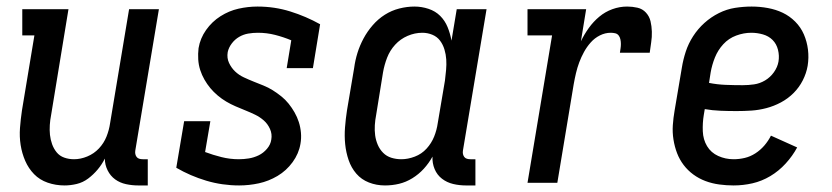

<svg xmlns="http://www.w3.org/2000/svg" viewBox="-20 -558 2540 586"><path d="M177 8Q150 8 125.5 -0.5Q101 -9 84 -26.5Q67 -44 57 -67Q47 -90 43 -115.5Q39 -141 41 -167.5Q43 -194 47 -221L85 -450H48V-530H189L136 -207Q133 -192 132 -176.5Q131 -161 132.5 -146.5Q134 -132 139 -118Q144 -104 153 -93Q162 -82 176 -77Q190 -72 206 -72Q226 -72 246.5 -80.5Q267 -89 282 -105Q297 -121 305 -141Q313 -161 316 -182L374 -530H465L393 -99Q392 -93 393 -88Q394 -83 397 -79Q400 -75 405 -73.5Q410 -72 416 -72H431V8H402Q383 8 364.5 4Q346 0 331.5 -10.5Q317 -21 308.5 -38Q300 -55 300 -74Q291 -56 278 -40.5Q265 -25 249 -13Q233 -1 214 3.5Q195 8 177 8Z M710 8Q658 8 609.5 -6.5Q561 -21 518 -46L542 -188H622L606 -94Q630 -85 656 -78.5Q682 -72 709 -72Q724 -72 739.5 -74.5Q755 -77 769.5 -84Q784 -91 795 -104Q806 -117 808 -132Q811 -149 804 -164.5Q797 -180 785 -190.5Q773 -201 758.5 -208Q744 -215 729 -221Q714 -227 699 -233.5Q684 -240 670.5 -248Q657 -256 644.5 -266.5Q632 -277 622 -289Q612 -301 604 -315Q596 -329 591 -344.5Q586 -360 585 -377Q584 -394 586 -411Q591 -441 609 -466.5Q627 -492 653 -508.5Q679 -525 708 -531.5Q737 -538 766 -538Q818 -538 866 -523Q914 -508 957 -484L935 -350H855L869 -435Q845 -445 819.5 -451.5Q794 -458 767 -458Q752 -458 737.5 -455.5Q723 -453 710 -445.5Q697 -438 687.5 -425.5Q678 -413 675 -399Q672 -381 679 -366Q686 -351 697.5 -340Q709 -329 724 -322Q739 -315 754 -309Q769 -303 784 -297Q799 -291 812.5 -282.5Q826 -274 838.5 -264Q851 -254 861 -241.5Q871 -229 879 -215Q887 -201 892 -185.5Q897 -170 898.5 -153Q900 -136 897 -119Q892 -89 873 -63Q854 -37 827 -21Q800 -5 770 1.5Q740 8 710 8Z M1155 8Q1129 8 1106 -1Q1083 -10 1067.5 -28Q1052 -46 1044 -69.5Q1036 -93 1033.5 -118Q1031 -143 1033 -169Q1035 -195 1039 -221L1061 -351Q1064 -374 1071 -396.5Q1078 -419 1089.5 -440.5Q1101 -462 1117.5 -481Q1134 -500 1154.5 -513Q1175 -526 1198.5 -532Q1222 -538 1245 -538Q1267 -538 1288 -531Q1309 -524 1323.5 -509.5Q1338 -495 1346 -475.5Q1354 -456 1358 -434L1374 -530H1465L1393 -99Q1392 -93 1393 -88Q1394 -83 1397 -79Q1400 -75 1405 -73.5Q1410 -72 1416 -72H1431V8H1402Q1382 8 1363 3.5Q1344 -1 1329 -12.5Q1314 -24 1306.5 -42Q1299 -60 1300 -80Q1289 -60 1273.5 -43Q1258 -26 1238.5 -14Q1219 -2 1198 3Q1177 8 1155 8ZM1205 -72Q1225 -72 1246 -80Q1267 -88 1282 -104.5Q1297 -121 1305 -141Q1313 -161 1316 -182L1338 -312Q1340 -328 1341.5 -344.5Q1343 -361 1342 -376.5Q1341 -392 1336.5 -407Q1332 -422 1323 -434Q1314 -446 1299.5 -452Q1285 -458 1269 -458Q1246 -458 1224 -448.5Q1202 -439 1186 -421.5Q1170 -404 1161.5 -382Q1153 -360 1149 -337L1128 -207Q1125 -192 1124 -176Q1123 -160 1125 -145Q1127 -130 1133 -116Q1139 -102 1149.5 -91.5Q1160 -81 1174.5 -76.5Q1189 -72 1205 -72Z M1590 0 1665 -450H1590V-530H1769L1753 -432Q1763 -453 1777 -472.5Q1791 -492 1809 -507Q1827 -522 1849 -530Q1871 -538 1894 -538Q1910 -538 1925.5 -534.5Q1941 -531 1951.5 -519.5Q1962 -508 1965.5 -493Q1969 -478 1969.5 -461.5Q1970 -445 1967.5 -429Q1965 -413 1963 -397H1872Q1873 -404 1874 -410.5Q1875 -417 1875 -424Q1875 -431 1873.5 -438Q1872 -445 1868 -450Q1864 -455 1857.5 -456.5Q1851 -458 1844 -458Q1827 -458 1811 -450Q1795 -442 1783 -428.5Q1771 -415 1762.5 -399.5Q1754 -384 1748 -368Q1742 -352 1738 -335Q1734 -318 1731 -301L1681 0Z M2219 8Q2197 8 2175 5Q2153 2 2133 -5.5Q2113 -13 2096 -25.5Q2079 -38 2066.5 -54.5Q2054 -71 2046.5 -90.5Q2039 -110 2035.5 -132Q2032 -154 2033.5 -176Q2035 -198 2039 -221L2061 -351Q2065 -376 2073 -400.5Q2081 -425 2095.5 -447.5Q2110 -470 2130 -488Q2150 -506 2174 -518Q2198 -530 2223.5 -534Q2249 -538 2274 -538Q2299 -538 2323.5 -533.5Q2348 -529 2369 -519Q2390 -509 2407 -492Q2424 -475 2433.5 -453Q2443 -431 2446 -406.5Q2449 -382 2445 -357Q2441 -334 2430 -312.5Q2419 -291 2402 -274Q2385 -257 2363.5 -245.5Q2342 -234 2319 -228Q2296 -222 2273.5 -220.5Q2251 -219 2228 -219Q2203 -219 2178.5 -220Q2154 -221 2131 -225L2128 -207Q2124 -183 2125 -157.5Q2126 -132 2138 -112Q2150 -92 2172 -82Q2194 -72 2219 -72Q2236 -72 2253 -76Q2270 -80 2285.5 -90Q2301 -100 2313 -114Q2325 -128 2333 -144L2413 -108Q2399 -82 2378 -59Q2357 -36 2331 -20.5Q2305 -5 2276.5 1.5Q2248 8 2219 8ZM2247 -298Q2264 -298 2281.5 -300.5Q2299 -303 2315 -312.5Q2331 -322 2342 -337.5Q2353 -353 2356 -370Q2359 -388 2354.5 -406Q2350 -424 2338 -436Q2326 -448 2308.5 -453Q2291 -458 2273 -458Q2250 -458 2227 -449.5Q2204 -441 2187.5 -423Q2171 -405 2162 -382.5Q2153 -360 2149 -337L2144 -305Q2169 -300 2195 -299Q2221 -298 2247 -298Z"/></svg>

Font: Iosevka Slab Medium
Style: Italic
Weight: 500
Italic angle: -9°
Monospace: yes
Designer: Belleve Invis
Foundry: Belleve Invis
Version: Version 11.1.0; ttfautohint (v1.8.3)